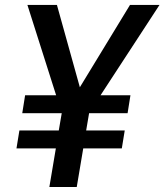

<svg xmlns="http://www.w3.org/2000/svg" viewBox="-20 -747 657 767"><path d="M617.2 -727.3H499.3L299 -398.4L207.4 -727.3H89.5L204.2 -366.5H80.3L68.9 -294.7H226.6L214.8 -225.9H57.5L45.8 -154.1H203.1L177.2 0H286.6L312.5 -154.1H466.6L478.3 -225.9H324.2L335.9 -294.7H489.7L501.1 -366.5H381.7Z"/></svg>

Font: TID UI Medium
Style: Italic
Weight: 500
Italic angle: -9.39999°
Designer: The TID Project Authors
Foundry: Bakken & Bæck
Version: Version 1.001;hotconv 1.0.109;makeotfexe 2.5.65596